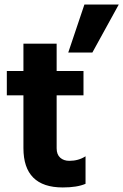

<svg xmlns="http://www.w3.org/2000/svg" viewBox="-20 -819 542 844"><path d="M356 -11Q319 5 256 5Q83 5 83 -168V-400H10V-507H83V-627H229V-507H347V-400H229V-167Q229 -140 244.5 -126Q260 -112 285 -112Q325 -112 356 -132ZM386 -588H280L351 -799H502Z"/></svg>

Font: Hind Guntur
Style: Bold
Weight: 700
Designer: Manushi Parikh, Hitesh Malaviya
Foundry: Indian Type Foundry
Version: Version 1.002;PS 1.0;hotconv 1.0.86;makeotf.lib2.5.63406; tt